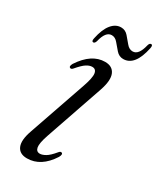

<svg xmlns="http://www.w3.org/2000/svg" viewBox="-155 -633 582 697"><g transform="rotate(30 135.5 -284.5)"><path d="M113.5 -30Q123.5 -30 137 -37.8Q150.5 -45.5 169 -68Q175 -75.5 180 -73.5Q188.5 -70.5 180 -55Q139.5 8 81.5 8Q50 8 39.8 -15.5Q29.5 -39 45.5 -84L128 -322.5Q142.5 -364 140 -381.2Q137.5 -398.5 121.5 -398.5Q110 -398.5 97.2 -390.2Q84.5 -382 65 -359Q59 -352 54 -354.5Q46 -357.5 54 -372Q97 -437.5 153 -437.5Q184 -437.5 194.5 -413.5Q205 -389.5 189 -342.5L105.5 -100Q92.5 -62 95.5 -46Q98.5 -30 113.5 -30ZM203.7 -479Q186.3 -479 174.1 -492.8Q161.8 -506.5 150.9 -520Q139.9 -533.5 125.4 -533.5Q100.2 -533.5 89.4 -488Q86.1 -477 79.5 -477Q72 -477 74.9 -491Q83.6 -533 100.8 -554Q118 -575 140.7 -575Q158.5 -575 170.5 -561.2Q182.5 -547.5 193.7 -533.8Q204.9 -520 219.8 -520Q244.6 -520 255.4 -566Q258.3 -577 265.3 -577Q272.8 -577 269.9 -562.5Q252.5 -479 203.7 -479Z"/></g></svg>

Font: Fraunces 144pt Soft Light
Style: Italic
Weight: 300
Italic angle: -16°
Version: Version 1.000;[b76b70a41]